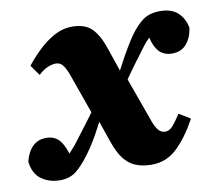

<svg xmlns="http://www.w3.org/2000/svg" viewBox="-72 -594 781 687"><g transform="rotate(-10 318.5 -250.0)"><path d="M427 18Q394 18 369 8Q344 -2 326 -25.5Q308 -49 294 -90L267 -168L258 -170L193 -353Q183 -378 174 -388Q165 -398 150 -398Q137 -398 120.5 -391Q104 -384 87 -368L60 -406Q90 -443 118 -467.5Q146 -492 173.5 -505Q201 -518 230 -518Q279 -518 303.5 -492Q328 -466 344 -417L374 -329L384 -325L453 -133Q462 -110 471.5 -100Q481 -90 495 -90Q509 -90 521 -103Q533 -116 552 -145L593 -120Q558 -56 519 -19Q480 18 427 18ZM-7 -69Q1 -103 20.5 -122.5Q40 -142 70 -142Q101 -142 118.5 -121.5Q136 -101 147 -58L152 -40L113 -54L132 -59Q141 -70 149.5 -79.5Q158 -89 166 -98Q189 -128 215.5 -163Q242 -198 268.5 -235Q295 -272 317 -305L322 -269Q284 -197 257.5 -146Q231 -95 202 -56Q176 -21 152.5 -2.5Q129 16 94 16Q55 16 26.5 -4.5Q-2 -25 -7 -69ZM338 -211 328 -247Q365 -321 392.5 -371Q420 -421 441 -451Q464 -483 488 -500.5Q512 -518 550 -518Q591 -518 614 -497.5Q637 -477 644 -441Q639 -406 620 -383.5Q601 -361 568 -361Q538 -361 521 -379Q504 -397 496 -432L485 -463L530 -447L509 -444Q501 -436 491.5 -426.5Q482 -417 475 -408Q453 -379 429 -346.5Q405 -314 382 -280Q359 -246 338 -211Z"/></g></svg>

Font: Source Serif 4 Black
Style: Italic
Weight: 900
Italic angle: -12°
Designer: Frank Grießhammer
Foundry: Adobe Systems Incorporated
Version: Version 4.004;hotconv 1.0.116;makeotfexe 2.5.65601